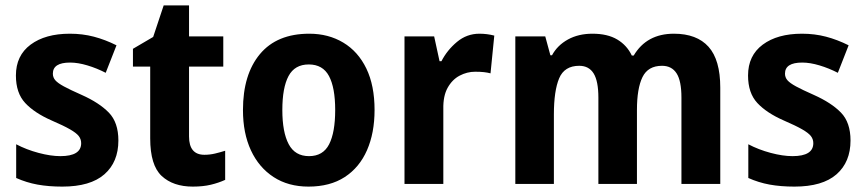

<svg xmlns="http://www.w3.org/2000/svg" viewBox="-20 -682 3210 712"><path d="M419 -161Q419 -81 367 -35.5Q315 10 211 10Q160 10 119 2.5Q78 -5 40 -22V-147Q78 -127 123 -115Q168 -103 204 -103Q281 -103 281 -151Q281 -166 272 -177.5Q263 -189 239.5 -202.5Q216 -216 172 -235Q108 -263 73.5 -300Q39 -337 39 -402Q39 -476 93.5 -516.5Q148 -557 239 -557Q286 -557 328 -546Q370 -535 412 -514L372 -412Q339 -429 304 -439.5Q269 -450 240 -450Q176 -450 176 -409Q176 -395 185 -384.5Q194 -374 217 -361.5Q240 -349 283 -330Q348 -301 383.5 -264.5Q419 -228 419 -161Z M738 -108Q758 -108 777 -112.5Q796 -117 815 -123V-15Q791 -4 762 3Q733 10 695 10Q622 10 579.5 -29.5Q537 -69 537 -169V-435H473V-501L548 -545L587 -662H681V-547H808V-435H681V-176Q681 -108 738 -108Z M1369 -274Q1369 -189 1341 -125Q1313 -61 1258.5 -25.5Q1204 10 1124 10Q1049 10 994.5 -25.5Q940 -61 910.5 -124.5Q881 -188 881 -274Q881 -406 944 -481.5Q1007 -557 1127 -557Q1198 -557 1253 -524Q1308 -491 1338.5 -428Q1369 -365 1369 -274ZM1027 -274Q1027 -192 1050.5 -147.5Q1074 -103 1126 -103Q1178 -103 1200.5 -147Q1223 -191 1223 -274Q1223 -357 1200 -400Q1177 -443 1125 -443Q1073 -443 1050 -400Q1027 -357 1027 -274Z M1758 -557Q1786 -557 1813 -550L1799 -410Q1788 -413 1774.5 -414.5Q1761 -416 1742 -416Q1712 -416 1684.5 -401.5Q1657 -387 1640 -356.5Q1623 -326 1624 -278V0H1480V-547H1590L1610 -455H1617Q1638 -496 1674.5 -526.5Q1711 -557 1758 -557Z M2479 -557Q2564 -557 2607.5 -508.5Q2651 -460 2651 -357V0H2507V-320Q2507 -382 2489 -410Q2471 -438 2435 -438Q2383 -438 2362.5 -396Q2342 -354 2342 -274V0H2199V-320Q2199 -381 2181.5 -409.5Q2164 -438 2128 -438Q2073 -438 2053.5 -391.5Q2034 -345 2034 -258V0H1891V-547H2002L2021 -477H2027Q2047 -514 2086 -535.5Q2125 -557 2177 -557Q2233 -557 2269 -535.5Q2305 -514 2323 -476H2330Q2378 -557 2479 -557Z M3134 -161Q3134 -81 3082 -35.5Q3030 10 2926 10Q2875 10 2834 2.5Q2793 -5 2755 -22V-147Q2793 -127 2838 -115Q2883 -103 2919 -103Q2996 -103 2996 -151Q2996 -166 2987 -177.5Q2978 -189 2954.5 -202.5Q2931 -216 2887 -235Q2823 -263 2788.5 -300Q2754 -337 2754 -402Q2754 -476 2808.5 -516.5Q2863 -557 2954 -557Q3001 -557 3043 -546Q3085 -535 3127 -514L3087 -412Q3054 -429 3019 -439.5Q2984 -450 2955 -450Q2891 -450 2891 -409Q2891 -395 2900 -384.5Q2909 -374 2932 -361.5Q2955 -349 2998 -330Q3063 -301 3098.5 -264.5Q3134 -228 3134 -161Z"/></svg>

Font: Noto Sans Khmer UI SemiCondensed
Style: Bold
Weight: 700
Width: 4
Designer: Danh Hong and the Monotype Design Team
Foundry: Monotype Imaging Inc.
Version: Version 2.002; ttfautohint (v1.8.4.7-5d5b)